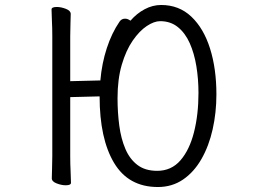

<svg xmlns="http://www.w3.org/2000/svg" viewBox="-20 -733 1040 771"><path d="M190 -589Q190 -620 188.5 -649Q187 -678 187 -695Q187 -705 208 -705Q225 -705 244.5 -697.5Q264 -690 264 -677Q264 -665 263 -639.5Q262 -614 262 -588V-407L383 -410Q389 -479 409 -540Q429 -601 460 -646Q468 -658 482 -658Q489 -658 494.5 -655.5Q500 -653 504 -650Q529 -679 561 -696Q593 -713 627 -713Q699 -713 748.5 -666Q798 -619 823.5 -538Q849 -457 849 -354Q849 -281 834 -214Q819 -147 789 -94.5Q759 -42 715 -12Q671 18 614 18Q496 18 438 -79Q380 -176 380 -346L262 -343V-105Q262 -74 263.5 -45Q265 -16 265 1Q265 11 244 11Q227 11 207.5 3.5Q188 -4 188 -17Q188 -29 189 -54.5Q190 -80 190 -106ZM611 -47Q668 -47 704.5 -89Q741 -131 759 -202Q777 -273 777 -360Q777 -416 768.5 -467.5Q760 -519 742 -559.5Q724 -600 694.5 -624Q665 -648 623 -648Q599 -648 569.5 -628.5Q540 -609 513 -570Q486 -531 469 -473Q452 -415 452 -339Q452 -281 459 -228.5Q466 -176 483.5 -135Q501 -94 532 -70.5Q563 -47 611 -47Z"/></svg>

Font: Moon Stars Kai T HW
Style: Regular
Weight: 400
Designer: GuiWonder
Version: Version 1.101